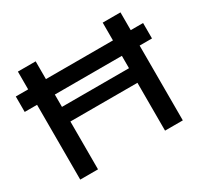

<svg xmlns="http://www.w3.org/2000/svg" viewBox="-146 -889 1128 1078"><g transform="rotate(-30 417.5 -350.0)"><path d="M4.9 -484.9V-585H85V-700.2H200.2V-585H634.8V-700.2H750V-585H830.1V-484.9H750V0H634.8V-310.1H200.2V0H85V-484.9ZM200.2 -404.8H634.8V-484.9H200.2Z"/></g></svg>

Font: Copperplate Sans CC Heavy
Style: Regular
Weight: 400
Designer: indestructible type*
Foundry: Cowboy Collective
Version: Version 1.000